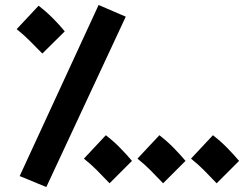

<svg xmlns="http://www.w3.org/2000/svg" viewBox="-20 -717 1011 771"><path d="M166 34 59 -10 376 -697 485 -650ZM420 19Q390 -12 369 -33.5Q348 -55 317 -80L405 -174Q435 -151 462 -123.5Q489 -96 510 -71ZM635 19Q605 -12 584 -33.5Q563 -55 532 -80L620 -174Q650 -151 677 -123.5Q704 -96 725 -71ZM850 19Q820 -12 799 -33.5Q778 -55 747 -80L835 -174Q865 -151 892 -123.5Q919 -96 940 -71ZM150 -502Q120 -532 99 -553.5Q78 -575 47 -600L135 -694Q165 -671 192 -644Q219 -617 240 -591Z"/></svg>

Font: Noto Sans
Style: Bold
Weight: 700
Designer: Monotype Design Team
Foundry: Monotype Imaging Inc.
Version: Version 2.000;GOOG;noto-source:20170915:90ef993387c0; ttfaut